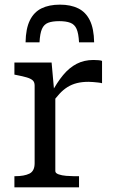

<svg xmlns="http://www.w3.org/2000/svg" viewBox="-20 -806 491 826"><path d="M238 -786Q191 -786 158.5 -770Q126 -754 108.5 -718.5Q91 -683 90 -624H150Q152 -662 160.5 -681.5Q169 -701 187 -708Q205 -715 235 -715Q264 -715 282.5 -708Q301 -701 309.5 -681.5Q318 -662 320 -624H385Q384 -683 366.5 -718.5Q349 -754 316.5 -770Q284 -786 238 -786ZM419 -544V-448Q412 -450 402 -451Q392 -452 381.5 -453Q371 -454 361 -454Q333 -454 311 -448.5Q289 -443 270.5 -431.5Q252 -420 235.5 -402Q219 -384 200 -358V-404Q225 -451 251.5 -483Q278 -515 310 -531.5Q342 -548 382 -548Q394 -548 404.5 -547Q415 -546 419 -544ZM42 0V-48H45Q84 -48 106.5 -59Q129 -70 129 -104V-438Q129 -453 120.5 -460.5Q112 -468 95 -473Q78 -478 52 -483L42 -485V-537H202L214 -403L218 -407V-70Q218 -61 232 -56Q246 -51 265 -49.5Q284 -48 298 -48H320V0Z"/></svg>

Font: Roboto Serif
Style: Regular
Weight: 400
Designer: Greg Gazdowicz
Foundry: Commercial Type
Version: Version 1.008